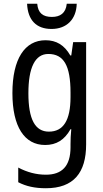

<svg xmlns="http://www.w3.org/2000/svg" viewBox="-20 -761 548 1021"><path d="M388 -741H335C330 -691 300 -671 256 -671C209 -671 182 -691 178 -741H124C128 -654 173 -607 254 -607C335 -607 386 -659 388 -741ZM222 -547C112 -547 46 -448 46 -266C46 -87 110 10 220 10C280 10 323 -17 355 -74H359C356 -48 355 -15 355 5V22C355 123 309 168 224 168C173 168 124 155 77 130V208C119 230 166 240 224 240C372 240 438 157 438 7V-537H369L359 -466H354C322 -522 279 -547 222 -547ZM237 -474C319 -474 355 -412 355 -269V-245C355 -121 317 -61 240 -61C167 -61 131 -126 131 -265C131 -401 166 -474 237 -474Z"/></svg>

Font: Noto Sans Ethiopic Condensed
Style: Regular
Weight: 400
Width: 3
Designer: Monotype Design Team
Foundry: Monotype Imaging Inc.
Version: Version 2.102